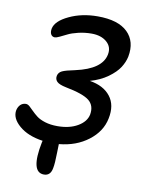

<svg xmlns="http://www.w3.org/2000/svg" viewBox="-84 -618 672 872"><g transform="rotate(10 251.5 -182.0)"><path d="M179.2 192.9Q116.2 192.9 145 50.8Q145 48.8 147 43Q78.1 33.2 38.1 -1.2Q-2 -35.6 4.9 -73.2Q8.8 -89.8 19 -99.4Q29.3 -108.9 43.9 -108.9Q52.2 -108.9 61 -101.1Q69.8 -93.3 80.3 -82.5Q90.8 -71.8 105 -60.8Q119.1 -49.8 144 -42Q168.9 -34.2 201.2 -34.2Q256.8 -34.2 294.4 -56.2Q332 -78.1 338.9 -111.8Q346.2 -153.8 318.4 -176.5Q290.5 -199.2 209 -214.8Q177.7 -221.2 167 -231.9Q156.2 -242.7 159.2 -258.8Q162.6 -274.9 178.5 -282.5Q194.3 -290 237.8 -298.8Q357.4 -325.2 371.1 -394Q378.4 -429.7 352.3 -452.4Q326.2 -475.1 282.2 -475.1Q250.5 -475.1 220.9 -468Q191.4 -460.9 174.1 -452.1Q156.7 -443.4 141.6 -436.3Q126.5 -429.2 120.1 -429.2Q107.9 -429.2 102.1 -439Q96.2 -448.7 99.1 -465.8Q106.4 -502 164.8 -529.5Q223.1 -557.1 295.9 -557.1Q390.6 -557.1 434.1 -514.6Q477.5 -472.2 463.9 -400.9Q458.5 -375 442.4 -349.9Q426.3 -324.7 392.1 -300Q357.9 -275.4 311 -262.2Q375.5 -252 406.7 -211.9Q438 -171.9 424.8 -108.9Q412.6 -47.4 356.9 -4.9Q301.3 37.6 222.2 44.9Q221.7 56.6 221.2 82.5Q220.7 108.4 219.5 127Q218.3 145.5 215.8 157.2Q209.5 192.9 179.2 192.9Z"/></g></svg>

Font: Shantell Sans Irregular
Style: Italic
Weight: 400
Italic angle: -11.31°
Designer: Stephen Nixon, Anya Danilova, Shantell Martin
Foundry: Arrow Type
Version: Version 1.006;[9816181b4]